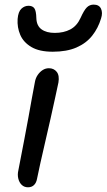

<svg xmlns="http://www.w3.org/2000/svg" viewBox="-20 -793 458 824"><path d="M100.2 10.8Q84.2 10.8 73.4 0.6Q62.6 -9.6 58.5 -26.6Q54.4 -43.6 58.8 -62Q74 -141.2 84.6 -195.9Q95.2 -250.6 102.4 -291.1Q109.6 -331.6 116 -367Q122.4 -402.4 130 -442Q133 -458.6 142.1 -471.7Q151.2 -484.8 163.4 -492.5Q175.6 -500.2 189.8 -500.2Q211.2 -500.2 223.5 -484.6Q235.8 -469 230.8 -439Q226 -416.8 217.2 -375.8Q208.4 -334.8 197.1 -284.6Q185.8 -234.4 174.1 -184.3Q162.4 -134.2 153.1 -92.2Q143.8 -50.2 139 -26Q136 -8.8 126.1 1Q116.2 10.8 100.2 10.8ZM206.4 -571Q148.8 -571 114.7 -591.2Q80.6 -611.4 66.9 -643.5Q53.2 -675.6 55.6 -711.6Q58.2 -742.8 71.7 -755.5Q85.2 -768.2 102.4 -768.2Q119.8 -768.2 127.5 -757.3Q135.2 -746.4 136 -715.2Q137 -682.4 158.2 -667.1Q179.4 -651.8 215.2 -651.8Q253.4 -651.8 281.7 -666.7Q310 -681.6 325.6 -715.8Q340.8 -749.6 352.8 -761.4Q364.8 -773.2 381.8 -773.2Q405.2 -773.2 413.4 -755.8Q421.6 -738.4 413.8 -714Q401.4 -672.4 375.7 -639.9Q350 -607.4 308.2 -589.2Q266.4 -571 206.4 -571Z"/></svg>

Font: Shantell Sans Light
Style: Italic
Weight: 300
Italic angle: -11°
Designer: Stephen Nixon, Anya Danilova, Shantell Martin
Foundry: Arrow Type
Version: Version 1.008;[ac192a2d6]